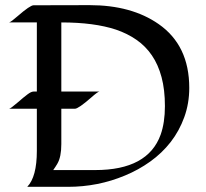

<svg xmlns="http://www.w3.org/2000/svg" viewBox="-20 -723 799 743"><path d="M712.4 -382.8Q712.4 -322.8 693.1 -269.5Q673.8 -216.3 640.4 -173.3Q606.9 -130.4 561.5 -97.9Q516.1 -65.4 463.9 -43.9Q359.4 0 242.7 0H85.4Q122.6 -38.6 122.6 -139.2V-302.2H15.1Q21 -302.7 47.1 -325.4Q73.2 -348.1 87.2 -358.4Q101.1 -368.7 109.9 -368.7H122.6V-636.2H15.1Q22.9 -638.2 48.3 -660.6Q96.7 -702.6 109.9 -702.6L326.7 -703.1Q488.8 -703.1 593.8 -629.9Q712.4 -547.4 712.4 -382.8ZM601.6 -201.7Q618.2 -248.5 618.2 -312.3Q618.2 -376 605.2 -424.3Q592.3 -472.7 567.9 -508.5Q543.5 -544.4 508.3 -568.8Q473.1 -593.3 428.7 -608.4Q344.7 -636.2 217.3 -636.2V-368.7H364.7Q358.4 -368.2 332.5 -345.2Q283.2 -302.2 270 -302.2H217.3V-165.5Q217.3 -115.7 202.1 -89.8Q196.3 -79.6 186 -64.9H348.6Q552.2 -64.9 601.6 -201.7Z"/></svg>

Font: Fondamento
Style: Regular
Weight: 400
Version: Version 1.000